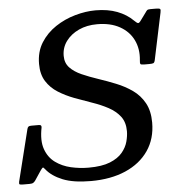

<svg xmlns="http://www.w3.org/2000/svg" viewBox="-83 -818 829 886"><g transform="rotate(-5 331.0 -374.5)"><path d="M227.5 -570Q227.5 -608 249.5 -637.8Q271.5 -667.5 308.8 -684.8Q346 -702 393.5 -702Q455.5 -702 498.2 -678.2Q541 -654.5 561.2 -613.2Q581.5 -572 576 -519Q574.5 -506.5 576.5 -502.2Q578.5 -498 594.5 -498H617Q631.5 -498 636.8 -500.2Q642 -502.5 644.5 -514L690 -730Q693 -743 689.8 -746.5Q686.5 -750 670 -750H645.5Q634 -750 630.2 -747Q626.5 -744 622 -737L597.5 -703.5Q588 -689.5 582.5 -690.8Q577 -692 566 -703Q535.5 -733.5 492 -750Q448.5 -766.5 392 -766.5Q346.5 -766.5 297 -752.5Q247.5 -738.5 205.5 -710.5Q163.5 -682.5 137.2 -640.8Q111 -599 111 -542.5Q111 -494 131.5 -461.8Q152 -429.5 185.5 -408.5Q219 -387.5 259.2 -372.2Q299.5 -357 339.8 -343.2Q380 -329.5 413.5 -311.5Q447 -293.5 467.5 -266.8Q488 -240 488 -198.5Q488 -176.5 481 -150.2Q474 -124 454.2 -100.2Q434.5 -76.5 396.8 -61.2Q359 -46 297.5 -46Q256.5 -46 216 -55.2Q175.5 -64.5 144.2 -87.2Q113 -110 99 -149.5Q85 -189 97 -249.5Q98 -256 95.2 -259Q92.5 -262 85.5 -262H50.5Q41 -262 37.2 -259Q33.5 -256 31.5 -248.5L-28 -9Q-30 1 -26.5 3Q-23 5 -10.5 5H19Q31 5 36.5 1.5Q42 -2 46.5 -8.5L76.5 -53.5Q84.5 -64.5 87 -65Q89.5 -65.5 97 -56Q123 -23.5 172.5 -3.5Q222 16.5 303 16.5Q395 16.5 463.5 -13.2Q532 -43 569.8 -98Q607.5 -153 607.5 -228Q607.5 -282 587 -319Q566.5 -356 532.5 -380Q498.5 -404 458 -420.2Q417.5 -436.5 377 -450Q336.5 -463.5 302.5 -478.5Q268.5 -493.5 248 -515Q227.5 -536.5 227.5 -570Z"/></g></svg>

Font: Besley Medium
Style: Italic
Weight: 500
Italic angle: -13°
Designer: Owen Earl
Foundry: indestructible type*
Version: Version 2.001